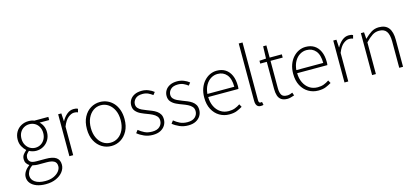

<svg xmlns="http://www.w3.org/2000/svg" viewBox="-76 -1441 5101 2344"><g transform="rotate(-15 2474.5 -269.0)"><path d="M275 256Q208 256 159 237.5Q110 219 83.5 186Q57 153 57 109Q57 74 78.5 40Q100 6 137 -20V-24Q117 -36 103.5 -57Q90 -78 90 -109Q90 -144 110.5 -169Q131 -194 148 -207V-211Q123 -233 102 -270.5Q81 -308 81 -356Q81 -411 105.5 -453.5Q130 -496 172.5 -519.5Q215 -543 266 -543Q289 -543 307 -539.5Q325 -536 337 -530H515V-490H393Q419 -468 435 -433Q451 -398 451 -355Q451 -302 426.5 -259.5Q402 -217 360 -192.5Q318 -168 266 -168Q245 -168 221 -174Q197 -180 179 -191Q162 -177 148.5 -158.5Q135 -140 135 -114Q135 -85 156 -64.5Q177 -44 237 -44H351Q440 -44 482 -15Q524 14 524 76Q524 122 493.5 163Q463 204 407 230Q351 256 275 256ZM266 -207Q304 -207 335 -225.5Q366 -244 385 -278Q404 -312 404 -356Q404 -401 385.5 -434.5Q367 -468 336 -486Q305 -504 266 -504Q229 -504 197.5 -486Q166 -468 147.5 -435Q129 -402 129 -356Q129 -312 148 -278Q167 -244 198.5 -225.5Q230 -207 266 -207ZM279 217Q340 217 384 197Q428 177 452.5 146Q477 115 477 82Q477 37 445.5 18.5Q414 0 353 0H239Q231 0 213 -2Q195 -4 173 -9Q136 16 120 46Q104 76 104 104Q104 154 150 185.5Q196 217 279 217Z M639 0V-530H679L685 -431H687Q714 -480 752.5 -511.5Q791 -543 837 -543Q852 -543 864.5 -541Q877 -539 890 -532L879 -490Q866 -495 856.5 -497Q847 -499 831 -499Q796 -499 756.5 -468Q717 -437 687 -361V0Z M1169 13Q1105 13 1051 -19.5Q997 -52 964 -114Q931 -176 931 -264Q931 -353 964 -415.5Q997 -478 1051 -510.5Q1105 -543 1169 -543Q1217 -543 1260 -524.5Q1303 -506 1336 -470.5Q1369 -435 1388 -382.5Q1407 -330 1407 -264Q1407 -176 1373.5 -114Q1340 -52 1286.5 -19.5Q1233 13 1169 13ZM1169 -29Q1223 -29 1266 -58.5Q1309 -88 1333.5 -141Q1358 -194 1358 -264Q1358 -335 1333.5 -388Q1309 -441 1266 -471.5Q1223 -502 1169 -502Q1115 -502 1072.5 -471.5Q1030 -441 1005.5 -388Q981 -335 981 -264Q981 -194 1005.5 -141Q1030 -88 1072.5 -58.5Q1115 -29 1169 -29Z M1693 13Q1634 13 1584.5 -8.5Q1535 -30 1499 -60L1526 -95Q1560 -67 1599.5 -47.5Q1639 -28 1695 -28Q1759 -28 1791 -59Q1823 -90 1823 -133Q1823 -167 1803.5 -189Q1784 -211 1753.5 -226Q1723 -241 1692 -252Q1653 -266 1615.5 -283.5Q1578 -301 1553 -329.5Q1528 -358 1528 -403Q1528 -441 1547.5 -473Q1567 -505 1605 -524Q1643 -543 1698 -543Q1741 -543 1780.5 -527.5Q1820 -512 1849 -488L1823 -455Q1797 -475 1767 -489Q1737 -503 1697 -503Q1635 -503 1605 -473Q1575 -443 1575 -405Q1575 -376 1592.5 -356Q1610 -336 1638 -323Q1666 -310 1697 -298Q1729 -286 1759.5 -273.5Q1790 -261 1815 -243.5Q1840 -226 1855 -200.5Q1870 -175 1870 -136Q1870 -96 1849.5 -62Q1829 -28 1790 -7.5Q1751 13 1693 13Z M2140 13Q2081 13 2031.5 -8.5Q1982 -30 1946 -60L1973 -95Q2007 -67 2046.5 -47.5Q2086 -28 2142 -28Q2206 -28 2238 -59Q2270 -90 2270 -133Q2270 -167 2250.5 -189Q2231 -211 2200.5 -226Q2170 -241 2139 -252Q2100 -266 2062.5 -283.5Q2025 -301 2000 -329.5Q1975 -358 1975 -403Q1975 -441 1994.5 -473Q2014 -505 2052 -524Q2090 -543 2145 -543Q2188 -543 2227.5 -527.5Q2267 -512 2296 -488L2270 -455Q2244 -475 2214 -489Q2184 -503 2144 -503Q2082 -503 2052 -473Q2022 -443 2022 -405Q2022 -376 2039.5 -356Q2057 -336 2085 -323Q2113 -310 2144 -298Q2176 -286 2206.5 -273.5Q2237 -261 2262 -243.5Q2287 -226 2302 -200.5Q2317 -175 2317 -136Q2317 -96 2296.5 -62Q2276 -28 2237 -7.5Q2198 13 2140 13Z M2659 13Q2592 13 2536 -20Q2480 -53 2447 -115Q2414 -177 2414 -264Q2414 -329 2433 -380.5Q2452 -432 2485 -468.5Q2518 -505 2559 -524Q2600 -543 2645 -543Q2708 -543 2753 -514.5Q2798 -486 2823 -431Q2848 -376 2848 -298Q2848 -289 2847.5 -279.5Q2847 -270 2845 -259H2463Q2464 -192 2489 -140Q2514 -88 2558.5 -58Q2603 -28 2663 -28Q2707 -28 2741.5 -41Q2776 -54 2806 -75L2826 -38Q2794 -19 2756 -3Q2718 13 2659 13ZM2463 -298H2803Q2803 -400 2760 -451Q2717 -502 2645 -502Q2600 -502 2560.5 -478Q2521 -454 2495 -408.5Q2469 -363 2463 -298Z M3055 13Q3034 13 3020.5 4Q3007 -5 2999.5 -23Q2992 -41 2992 -69V-794H3040V-63Q3040 -46 3046 -37.5Q3052 -29 3062 -29Q3066 -29 3070 -29.5Q3074 -30 3082 -31L3090 8Q3082 10 3075 11.5Q3068 13 3055 13Z M3395 13Q3345 13 3316.5 -6.5Q3288 -26 3276.5 -62Q3265 -98 3265 -146V-489H3182V-525L3266 -530L3271 -684H3312V-530H3466V-489H3312V-141Q3312 -91 3329 -59.5Q3346 -28 3402 -28Q3417 -28 3435.5 -33Q3454 -38 3468 -45L3481 -7Q3458 1 3435 7Q3412 13 3395 13Z M3783 13Q3716 13 3660 -20Q3604 -53 3571 -115Q3538 -177 3538 -264Q3538 -329 3557 -380.5Q3576 -432 3609 -468.5Q3642 -505 3683 -524Q3724 -543 3769 -543Q3832 -543 3877 -514.5Q3922 -486 3947 -431Q3972 -376 3972 -298Q3972 -289 3971.5 -279.5Q3971 -270 3969 -259H3587Q3588 -192 3613 -140Q3638 -88 3682.5 -58Q3727 -28 3787 -28Q3831 -28 3865.5 -41Q3900 -54 3930 -75L3950 -38Q3918 -19 3880 -3Q3842 13 3783 13ZM3587 -298H3927Q3927 -400 3884 -451Q3841 -502 3769 -502Q3724 -502 3684.5 -478Q3645 -454 3619 -408.5Q3593 -363 3587 -298Z M4116 0V-530H4156L4162 -431H4164Q4191 -480 4229.5 -511.5Q4268 -543 4314 -543Q4329 -543 4341.5 -541Q4354 -539 4367 -532L4356 -490Q4343 -495 4333.5 -497Q4324 -499 4308 -499Q4273 -499 4233.5 -468Q4194 -437 4164 -361V0Z M4465 0V-530H4505L4511 -447H4513Q4554 -488 4597 -515.5Q4640 -543 4695 -543Q4777 -543 4816.5 -492.5Q4856 -442 4856 -340V0H4808V-334Q4808 -418 4779.5 -459.5Q4751 -501 4686 -501Q4639 -501 4600 -476Q4561 -451 4513 -401V0Z"/></g></svg>

Font: Noto Sans JP ExtraLight
Style: Regular
Weight: 250
Designer: Ryoko NISHIZUKA  (kana, bopomofo & ideographs); Paul D. Hunt (Latin, Greek & Cyrillic); Sandoll Communications , Soo-you
Foundry: Adobe
Version: Version 2.004-H2;hotconv 1.0.118;makeotfexe 2.5.65603